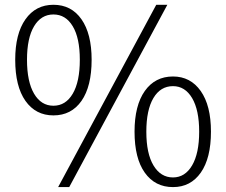

<svg xmlns="http://www.w3.org/2000/svg" viewBox="-20 -762 936 795"><path d="M201.2 -284.2Q127.9 -284.2 85.4 -344.2Q43 -404.3 43 -514.6Q43 -622.1 85.4 -682.1Q127.9 -742.2 201.2 -742.2Q275.4 -742.2 317.4 -682.1Q359.4 -622.1 359.4 -514.6Q359.4 -404.3 317.4 -344.2Q275.4 -284.2 201.2 -284.2ZM310.5 -514.6Q310.5 -604.5 281.2 -653.3Q252 -702.1 201.2 -702.1Q150.4 -702.1 121.1 -653.3Q91.8 -604.5 91.8 -514.6Q91.8 -423.8 121.1 -374Q150.4 -324.2 201.2 -324.2Q252 -324.2 281.2 -374Q310.5 -423.8 310.5 -514.6ZM220.7 12.7 627 -742.2H672.9L266.6 12.7ZM696.3 12.7Q622.1 12.7 579.6 -46.9Q537.1 -106.4 537.1 -216.8Q537.1 -325.2 579.6 -385.3Q622.1 -445.3 696.3 -445.3Q768.6 -445.3 811 -385.3Q853.5 -325.2 853.5 -216.8Q853.5 -107.4 811.5 -47.4Q769.5 12.7 696.3 12.7ZM696.3 -27.3Q746.1 -27.3 775.4 -77.1Q804.7 -127 804.7 -216.8Q804.7 -306.6 775.4 -356Q746.1 -405.3 696.3 -405.3Q644.5 -405.3 615.2 -356Q585.9 -306.6 585.9 -216.8Q585.9 -126 615.7 -76.7Q645.5 -27.3 696.3 -27.3Z"/></svg>

Font: Bpmf Zihi Sans Light
Style: Light
Weight: 300
Foundry: But Ko
Version: Version 1.320